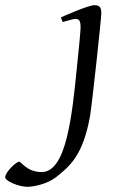

<svg xmlns="http://www.w3.org/2000/svg" viewBox="-208 -477 473 741"><path d="M156 -457C132 -457 32 -412 27 -410L34 -392C40 -393 73 -404 83 -404C97 -404 103 -398 103 -371C103 -362 98 -301 89 -219C70 -25 47 187 -47 187H-48C-104 187 -126 147 -134 147C-146 147 -188 188 -188 207C-188 222 -135 244 -102 244C-80 244 -27 234 8 207C61 165 113 123 140 -32C149 -91 183 -406 183 -425C183 -447 178 -457 156 -457Z"/></svg>

Font: Temporarium
Style: Italic
Weight: 400
Italic angle: -7°
Version: Version 1.1